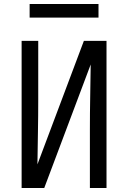

<svg xmlns="http://www.w3.org/2000/svg" viewBox="-20 -939 640 959"><path d="M88 0V-735H171V-441Q171 -360 169.5 -279.5Q168 -199 167 -118L399 -735H512V0H429V-294Q429 -375 430.5 -455.5Q432 -536 433 -617L201 0ZM472 -851H128V-919H472Z"/></svg>

Font: Iosevka SS04 Extended
Style: Regular
Weight: 400
Width: 7
Monospace: yes
Designer: Belleve Invis
Foundry: Belleve Invis
Version: Version 19.0.0; ttfautohint (v1.8.4)